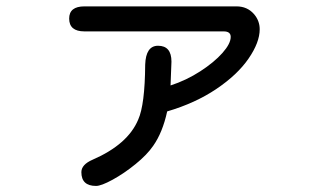

<svg xmlns="http://www.w3.org/2000/svg" viewBox="-20 -535 1040 614"><path d="M240.2 15.6Q240.2 -8.8 276.4 -24.4Q388.7 -73.2 421.9 -152.3Q443.4 -200.2 444.3 -328.1Q446.3 -388.7 485.4 -388.7Q528.3 -388.7 528.3 -337.9L525.4 -261.7Q576.2 -278.3 620.6 -307.1Q665 -335.9 691.4 -365.7Q717.8 -395.5 717.8 -417Q717.8 -434.6 695.3 -434.6H250Q201.2 -434.6 201.2 -475.6Q201.2 -514.6 250 -514.6H736.3Q770.5 -514.6 792 -490.2Q810.5 -468.8 810.5 -441.4Q810.5 -399.4 774.9 -347.7Q739.3 -295.9 671.9 -250.5Q604.5 -205.1 514.6 -178.7Q500 -111.3 469.7 -68.4Q450.2 -40 413.6 -10.3Q377 19.5 340.3 39.6Q303.7 59.6 287.1 59.6Q240.2 59.6 240.2 15.6Z"/></svg>

Font: jf-openhuninn-2.1
Style: Regular
Weight: 400
Designer: [Kosugi Maru]
Designed by MOTOYA      

[Varela Round]
Joe Prince (Latin component); Avraham Cornfeld (Hebrew component)
Foundry: justfont Co., Ltd.
Version: 2.1